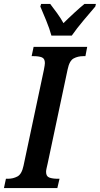

<svg xmlns="http://www.w3.org/2000/svg" viewBox="-38 -951 505 971"><path d="M-18 0 -8 -47H3Q28 -47 50 -58.5Q72 -70 81 -113L184 -598Q189 -624 189 -632Q189 -655 173.5 -661Q158 -667 132 -667H122L132 -714H403L394 -667H383Q356 -667 334.5 -655.5Q313 -644 304 -600L203 -124Q200 -111 197.5 -100Q195 -89 195 -82Q195 -59 211.5 -53Q228 -47 253 -47H263L252 0ZM222 -771Q213 -805 195.5 -847.5Q178 -890 166 -918L170 -931H216Q230 -913 250 -885.5Q270 -858 283 -834Q307 -858 337.5 -886Q368 -914 389 -931H447L444 -918Q420 -890 385 -848.5Q350 -807 325 -771Z"/></svg>

Font: Noto Serif ExtraCondensed SemiBold
Style: Italic
Weight: 600
Width: 2
Italic angle: -12°
Designer: Monotype Design Team
Foundry: Monotype Imaging Inc.
Version: Version 2.013